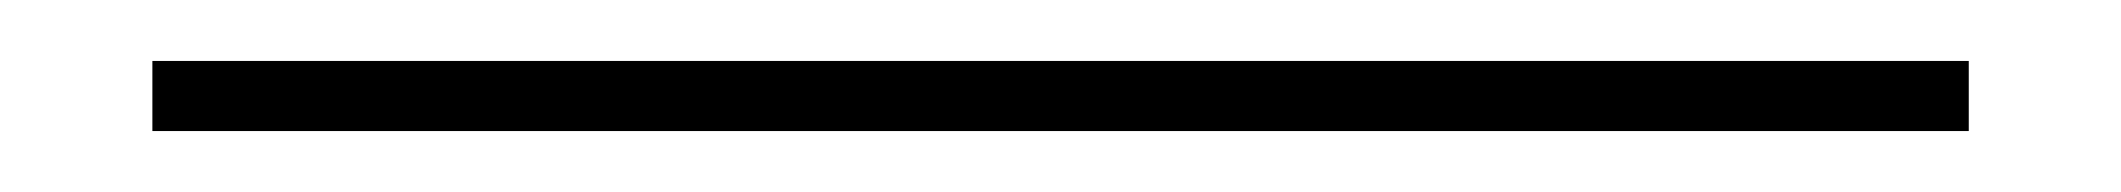

<svg xmlns="http://www.w3.org/2000/svg" viewBox="-20 20 696 63"><path d="M30 63V40H626V63Z"/></svg>

Font: Big Shoulders Inline Display
Style: Bold
Weight: 700
Designer: Patric King
Foundry: XO Type Co
Version: Version 1.000